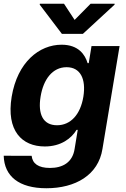

<svg xmlns="http://www.w3.org/2000/svg" viewBox="-22 -792 675 1028"><path d="M226.2 215.9C382.1 215.9 504.6 145.2 526.6 5.3L618.3 -545.5H468L453.1 -453.8H447.1C433.9 -498.2 399.1 -552.6 307.9 -552.6C188.2 -552.6 71.4 -459.5 40.5 -274.1C10.7 -92.3 94.8 -7.8 218 -7.8C304.7 -7.8 360.8 -51.5 387.8 -96.6H394.2L377.8 3.2C367.2 78.5 312.5 107.2 245.7 107.2C182.5 107.2 152 83.5 147.4 42.3L-2.1 41.9C0.7 151.3 79.2 215.9 226.2 215.9ZM190.7 -767 309.3 -610.8H421.9L591.3 -767L592 -772H463.1L377.5 -685.4L320.7 -772H191.4ZM195.3 -274.5C210.2 -367.2 259.2 -432.2 334.5 -432.2C408 -432.2 439.6 -370 424.4 -274.5C408.7 -178.3 355.8 -121.4 283.4 -121.4C208.1 -121.4 180 -181.1 195.3 -274.5Z"/></svg>

Font: Magic Ui Pro
Style: Bold Italic
Weight: 700
Italic angle: -9.39999°
Designer: Stefan Endress, Andreas Faust
Version: Version 1.000;FEAKit 1.0